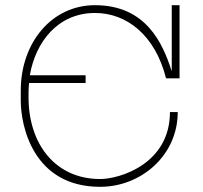

<svg xmlns="http://www.w3.org/2000/svg" viewBox="-20 -720 782 740"><path d="M346 -670C468 -670 578 -585 620 -418H672V-700H642V-448H641C607 -553 543 -700 346 -700C179 -700 60 -555 60 -371V-332C60 -236 107 0 366 0C524 0 665 -121 665 -288H635C635 -88 441 -30 366 -30C194 -30 90 -164 90 -345V-365C90 -377 91 -388 92 -400H310V-430H95C117 -558 203 -670 346 -670Z"/></svg>

Font: Space Cowgirl Thin
Style: Regular
Weight: 100
Designer: Valery Marier
Foundry: Valery Marier
Version: Version 1.000;hotconv 1.0.109;makeotfexe 2.5.65596